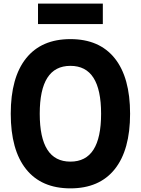

<svg xmlns="http://www.w3.org/2000/svg" viewBox="-20 -1038 790 1077"><path d="M40.3 -400Q40.3 -603.4 126.4 -711Q212.4 -818.6 375 -818.6Q537.6 -818.6 623.6 -711Q709.7 -603.4 709.7 -400Q709.7 -196.6 623.6 -89Q537.6 18.6 375 18.6Q212.4 18.6 126.4 -89Q40.3 -196.6 40.3 -400ZM547.1 -400Q547.1 -534.7 504.3 -601.6Q461.6 -668.6 375 -668.6Q288.4 -668.6 245.7 -601.6Q202.9 -534.7 202.9 -400Q202.9 -265.3 245.7 -198.4Q288.4 -131.4 375 -131.4Q461.6 -131.4 504.3 -198.4Q547.1 -265.3 547.1 -400ZM193.2 -1017.9H556.8V-902.9H193.2Z"/></svg>

Font: Martian Mono VF sWd Rg
Style: Regular
Weight: 400
Width: 6
Monospace: yes
Designer: Roman Shamin
Foundry: Evil Martians
Version: Version 1.100